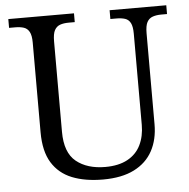

<svg xmlns="http://www.w3.org/2000/svg" viewBox="-52 -765 816 827"><g transform="rotate(-5 356.0 -352.0)"><path d="M361 10Q283 10 227 -12.5Q171 -35 140.5 -84.5Q110 -134 110 -216V-604Q110 -635 101.5 -650.5Q93 -666 77.5 -671Q62 -676 41 -676H14V-714H298V-676H272Q250 -676 234.5 -670.5Q219 -665 210.5 -649.5Q202 -634 202 -601V-210Q202 -120 249.5 -81.5Q297 -43 375 -43Q433 -43 471.5 -64Q510 -85 528.5 -123Q547 -161 547 -210V-604Q547 -635 539 -650.5Q531 -666 515.5 -671Q500 -676 478 -676H452V-714H697V-676H672Q651 -676 635 -670.5Q619 -665 610.5 -649.5Q602 -634 602 -601V-208Q602 -142 575.5 -93Q549 -44 495.5 -17Q442 10 361 10Z"/></g></svg>

Font: Noto Serif Hentaigana EL
Style: Regular
Weight: 400
Designer: Kazuhiro Yamada
Foundry: nipponia
Version: Version 1.000